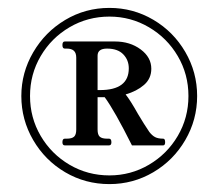

<svg xmlns="http://www.w3.org/2000/svg" viewBox="-20 -779 549 486"><path d="M479 -536Q479 -476 449 -424.5Q419 -373 368 -343Q317 -313 257 -313Q196 -313 145 -343Q94 -373 64 -424.5Q34 -476 34 -536Q34 -595 64 -646.5Q94 -698 145 -728.5Q196 -759 257 -759Q317 -759 368 -729Q419 -699 449 -647.5Q479 -596 479 -536ZM457 -536Q457 -591 430 -637Q403 -683 357 -710Q311 -737 257 -737Q202 -737 156 -710Q110 -683 83 -637Q56 -591 56 -536Q56 -481 83 -435Q110 -389 156 -362Q202 -335 257 -335Q311 -335 357 -362Q403 -389 430 -435Q457 -481 457 -536ZM398 -419Q398 -411 393 -411H314Q270 -499 245 -533H227V-451Q227 -438 232.5 -433Q238 -428 251 -428H256Q262 -428 262 -419Q262 -411 256 -411H144Q138 -411 138 -419Q138 -428 144 -428H149Q162 -428 167.5 -433Q173 -438 173 -451V-633Q173 -645 167 -650.5Q161 -656 149 -656H144Q138 -656 138 -665Q138 -674 144 -674H271Q309 -674 336 -654Q363 -634 363 -605Q363 -580 344.5 -564Q326 -548 298 -540Q310 -525 329 -491Q345 -464 358 -445Q365 -436 372.5 -432Q380 -428 393 -428Q398 -428 398 -419ZM227 -551H233Q306 -551 306 -606Q306 -627 292 -641.5Q278 -656 251 -656Q227 -656 227 -638Z"/></svg>

Font: Shippori Mincho
Style: Bold
Weight: 700
Designer: FONTDASU
Foundry: FONTDASU / Google Inc. / but / Adobe
Version: Version 3.110; ttfautohint (v1.8.3)